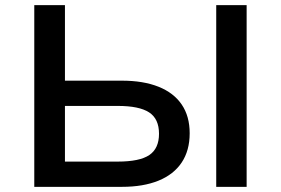

<svg xmlns="http://www.w3.org/2000/svg" viewBox="-20 -725 1090 745"><path d="M113 0V-705H232V-412H453Q536 -412 595 -388.5Q654 -365 685 -319.5Q716 -274 716 -208Q716 -141 685 -94.5Q654 -48 595 -24Q536 0 453 0ZM232 -98H437Q522 -98 559.5 -123.5Q597 -149 597 -206Q597 -264 558.5 -289Q520 -314 437 -314H232ZM819 0V-705H937V0Z"/></svg>

Font: Nunito Sans 7pt SemiExpanded SemiBold
Style: Regular
Weight: 600
Width: 6
Designer: Vernon Adams
Foundry: Vernon Adams
Version: Version 3.101;gftools[0.9.27]